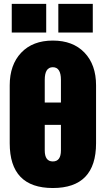

<svg xmlns="http://www.w3.org/2000/svg" viewBox="-20 -946 537 974"><path d="M248 7.8Q29.3 7.8 29.3 -219.2V-513.2Q29.3 -617.2 87.6 -678.7Q146 -740.2 248 -740.2Q350.1 -740.2 408.7 -679Q467.3 -617.7 467.3 -513.2V-219.2Q467.3 7.8 248 7.8ZM214.4 -780.8H39.6V-926.3H214.4ZM450.7 -780.8H275.9V-926.3H450.7ZM289.1 -183.1V-312.5H207V-183.1Q207 -127 248 -127Q289.1 -127 289.1 -183.1ZM207 -425.8H289.1V-541Q289.1 -605 248 -605Q207 -605 207 -541Z"/></svg>

Font: Anton
Style: Regular
Weight: 400
Designer: Vernon Adams, Tural Alisoy
Foundry: Vernon Adams
Version: Version 2.300